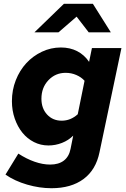

<svg xmlns="http://www.w3.org/2000/svg" viewBox="-20 -770 668 1015"><path d="M236 -1Q195 -1 159.5 -19Q124 -37 98.5 -68.5Q73 -100 58 -143Q43 -186 43 -235Q43 -294 63.5 -346Q84 -398 119 -436Q154 -474 201.5 -496.5Q249 -519 302 -519Q350 -519 388 -499.5Q426 -480 451 -443L466 -516H622L506 35Q487 128 421.5 176.5Q356 225 252 225Q189 225 123.5 206Q58 187 9 153L77 42Q120 70 163 85Q206 100 245 100Q290 100 317.5 79Q345 58 353 17L367 -53Q342 -28 307.5 -14.5Q273 -1 236 -1ZM199 -248Q199 -197 229 -164.5Q259 -132 306 -132Q330 -132 351 -140.5Q372 -149 391 -166L427 -343Q410 -362 383.5 -373.5Q357 -385 327 -385Q273 -385 236 -346Q199 -307 199 -248ZM449 -599 385 -682 289 -599H162L318 -750H471L566 -599Z"/></svg>

Font: Red Hat Text
Style: Bold Italic
Weight: 700
Italic angle: -12°
Designer: Pentagram / MCKL
Foundry: Pentagram / MCKL
Version: Version 1.003; Red Hat Text Bold Italic